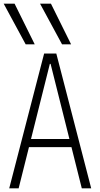

<svg xmlns="http://www.w3.org/2000/svg" viewBox="-22 -1020 542 1040"><path d="M117 -780 -2 -1000H57L166 -780ZM314 -780 195 -1000H254L363 -780ZM28 0 217 -730H283L472 0H421L252 -674H248L79 0ZM114 -223V-267H386V-223Z"/></svg>

Font: M PLUS 1 Code Light
Style: Regular
Weight: 300
Designer: Coji Morishita
Foundry: UNDERFOREST DESIGN
Version: Version 1.002